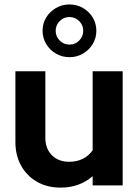

<svg xmlns="http://www.w3.org/2000/svg" viewBox="-20 -846 633 876"><path d="M256.4 10Q195.9 10 149.4 -16.3Q102.8 -42.6 76.6 -89.7Q50.3 -136.7 50.3 -197.6V-521H186.9V-217.6Q186.9 -167.8 216.7 -137.9Q246.5 -107.9 295.5 -107.9Q365 -107.9 402.7 -160.2V-521H539.7V0H402.7V-42.3Q343 10 256.4 10ZM297 -585.1Q263 -585.1 235.1 -601.4Q207.1 -617.7 190.6 -645.3Q174.2 -672.9 174.2 -705.4Q174.2 -738.9 190.6 -765.9Q207 -792.9 234.9 -809.3Q262.9 -825.7 296.8 -825.7Q330.8 -825.7 358.7 -809.5Q386.7 -793.2 403.2 -766Q419.6 -738.8 419.6 -705.2Q419.6 -672.6 403.2 -645.3Q386.8 -618 358.8 -601.6Q330.9 -585.1 297 -585.1ZM297 -642.6Q323 -642.6 341.4 -661Q359.7 -679.5 359.7 -705.5Q359.7 -731.6 341.3 -749.9Q322.9 -768.3 296.8 -768.3Q270.8 -768.3 252.4 -749.9Q234 -731.4 234 -705.4Q234 -679.3 252.5 -661Q270.9 -642.6 297 -642.6Z"/></svg>

Font: Red Hat Display VF
Style: Regular
Weight: 300
Designer: Pentagram, MCKL
Foundry: Pentagram, MCKL
Version: Version 1.023